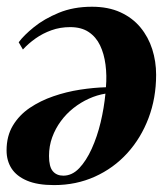

<svg xmlns="http://www.w3.org/2000/svg" viewBox="-26 -534 498 570"><path d="M29.5 -408.5Q44.5 -429 74.8 -453.5Q105 -478 148.5 -496Q192 -514 247 -514Q295.5 -514 331.5 -497.5Q367.5 -481 391 -452.5Q414.5 -424 426 -387.8Q437.5 -351.5 437.5 -312Q437.5 -243 415 -183.5Q392.5 -124 351.8 -79.2Q311 -34.5 255.5 -9.5Q200 15.5 134.5 15.5Q85 15.5 54 2.2Q23 -11 8.2 -34Q-6.5 -57 -6.5 -87.5Q-6.5 -130 12.2 -161.2Q31 -192.5 62.5 -213.8Q94 -235 132.5 -248.2Q171 -261.5 211.8 -267.8Q252.5 -274 288.5 -275Q291.5 -310 287.2 -342.2Q283 -374.5 271 -399.5Q259 -424.5 237.2 -439Q215.5 -453.5 182.5 -453.5Q152.5 -453.5 126.8 -444.2Q101 -435 79.8 -420Q58.5 -405 42 -387ZM162 -12.5Q188 -12.5 209 -34.5Q230 -56.5 246.2 -92.2Q262.5 -128 272.8 -171Q283 -214 287 -256Q262 -252 237.8 -241Q213.5 -230 192.2 -213.2Q171 -196.5 154.8 -174.5Q138.5 -152.5 129 -126.5Q119.5 -100.5 119.5 -71Q119.5 -39 130.8 -25.8Q142 -12.5 162 -12.5Z"/></svg>

Font: Merriweather 144pt
Style: Bold Italic
Weight: 700
Italic angle: -7.8°
Version: Version 2.101